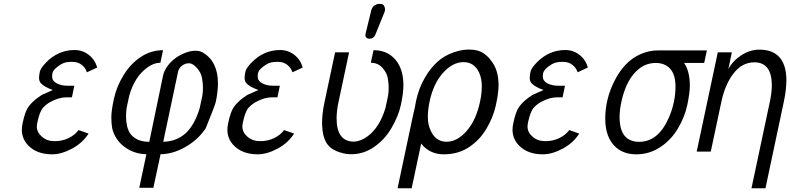

<svg xmlns="http://www.w3.org/2000/svg" viewBox="-20 -800 4169 1013"><path d="M447.3 -95.2Q415.5 -45.4 359.6 -15.6Q303.7 14.2 254.9 14.2Q174.8 14.2 129.4 -32.2Q95.2 -67.4 95.2 -115.7Q95.2 -130.9 99.1 -149.4Q112.3 -212.4 130.1 -236.6Q147.9 -260.7 175.5 -281.7Q203.1 -302.7 213.4 -304.7L258.8 -325.2Q211.4 -341.8 193.4 -363.3Q186 -375 186 -388.9Q186 -402.8 190.2 -421.9Q194.3 -440.9 224.6 -471.9Q254.9 -502.9 292.5 -519.5Q330.1 -536.1 372.8 -536.1Q415.5 -536.1 448.2 -510.7Q481 -485.4 492.7 -443.8L438.5 -418.5Q432.1 -440.9 411.9 -457.3Q391.6 -473.6 363.3 -473.6H355Q323.2 -473.6 302.2 -460.9Q261.2 -436.5 256.3 -412.1Q254.9 -404.3 254.9 -397Q254.9 -373.5 278.6 -360.6Q302.2 -347.7 336.9 -347.7H372.1L359.4 -286.6H331.5Q290.5 -286.6 246.1 -262.2Q224.1 -250.5 206.8 -231.4Q189.5 -212.4 176.8 -152.8Q174.3 -140.6 174.3 -132.3Q174.3 -102.1 201.2 -78.6Q228 -55.2 268.3 -55.2Q308.6 -55.2 341.8 -71.3Q375 -87.4 394.5 -113.8Z M767.6 -51.8 839.8 -398.9V-399.4Q845.7 -428.2 865.7 -454.1Q901.9 -501 960.9 -522.5Q987.3 -532.2 1011 -532.2Q1034.7 -532.2 1050.8 -522.5Q1129.9 -475.1 1129.9 -359.9Q1129.9 -317.9 1118.7 -263.2Q1114.3 -243.2 1065.4 -123.5Q1062 -116.2 1057.6 -112.3Q1017.6 -57.1 953.6 -22Q889.6 13.2 827.1 13.7L789.1 190.9H714.8L752.4 13.7Q688.5 12.7 637.7 -24.4Q586.9 -61.5 571.8 -123.5Q567.4 -148.4 567.4 -182.4Q567.4 -216.3 581.3 -280Q595.2 -343.8 632.1 -403.8Q668.9 -463.9 722.9 -499.5Q776.9 -535.2 840.3 -535.2L826.2 -468.8Q790 -468.8 755.4 -442.4Q689.9 -394 662.1 -295.9L647.9 -230Q645 -207.5 645 -187.5Q645 -130.9 665.5 -97.2Q697.8 -51.8 767.6 -51.8ZM841.3 -52.2Q910.2 -53.2 960 -97.2Q1007.8 -142.6 1033.7 -230L1047.9 -295.9Q1050.8 -316.9 1050.8 -337.9Q1050.8 -358.9 1045.9 -387.7Q1041 -416.5 1019.5 -440.9Q998 -465.3 978.5 -466.3H976.6Q957.5 -466.3 940.4 -453.6Q923.3 -440.9 918.9 -418.9Z M1531.7 -95.2Q1500 -45.4 1444.1 -15.6Q1388.2 14.2 1339.4 14.2Q1259.3 14.2 1213.9 -32.2Q1179.7 -67.4 1179.7 -115.7Q1179.7 -130.9 1183.6 -149.4Q1196.8 -212.4 1214.6 -236.6Q1232.4 -260.7 1260 -281.7Q1287.6 -302.7 1297.9 -304.7L1343.3 -325.2Q1295.9 -341.8 1277.8 -363.3Q1270.5 -375 1270.5 -388.9Q1270.5 -402.8 1274.7 -421.9Q1278.8 -440.9 1309.1 -471.9Q1339.4 -502.9 1377 -519.5Q1414.6 -536.1 1457.3 -536.1Q1500 -536.1 1532.7 -510.7Q1565.4 -485.4 1577.1 -443.8L1522.9 -418.5Q1516.6 -440.9 1496.3 -457.3Q1476.1 -473.6 1447.8 -473.6H1439.5Q1407.7 -473.6 1386.7 -460.9Q1345.7 -436.5 1340.8 -412.1Q1339.4 -404.3 1339.4 -397Q1339.4 -373.5 1363 -360.6Q1386.7 -347.7 1421.4 -347.7H1456.5L1443.8 -286.6H1416Q1375 -286.6 1330.6 -262.2Q1308.6 -250.5 1291.3 -231.4Q1273.9 -212.4 1261.2 -152.8Q1258.8 -140.6 1258.8 -132.3Q1258.8 -102.1 1285.6 -78.6Q1312.5 -55.2 1352.8 -55.2Q1393.1 -55.2 1426.3 -71.3Q1459.5 -87.4 1479 -113.8Z M1755.9 -174.8Q1755.9 -54.2 1846.2 -52.7Q1882.3 -53.7 1918.5 -80.1Q1982.4 -126.5 2013.7 -230L2027.8 -295.9Q2030.8 -317.4 2030.8 -338.1Q2030.8 -358.9 2026.1 -387.2Q2021.5 -415.5 1997.8 -442.1Q1974.1 -468.8 1936.5 -468.8L1950.7 -535.2Q2013.2 -535.2 2052.7 -499Q2108.4 -448.7 2108.4 -350.6Q2108.4 -307.6 2095.2 -247.1Q2082 -186.5 2045.4 -124.3Q2008.8 -62 1953.1 -24.2Q1897.5 13.7 1834 13.7L1822.3 13.2Q1793.5 12.7 1755.1 -2.9Q1716.8 -18.6 1699.2 -51.8Q1681.6 -85 1679.7 -136.7L1679.2 -150.4Q1679.2 -200.7 1691.9 -259.8L1748 -523.9H1821.8L1765.6 -259.8Q1756.8 -218.3 1755.9 -179.2ZM1926.3 -595.7Q1907.7 -598.1 1907.7 -615.2Q1907.7 -616.7 1908.7 -621.6L1939 -746.6Q1945.8 -766.6 1958.7 -773.2Q1971.7 -779.8 1978 -779.8Q1984.4 -779.8 1993.2 -778.8Q2002.4 -777.8 2007.1 -767.6Q2011.7 -757.3 2011.7 -751L2009.8 -738.8L1960 -616.2Q1951.2 -595.7 1929.2 -595.7Z M2512.7 -263.7Q2522 -305.7 2522 -345.7Q2522 -385.7 2507.8 -417Q2482.4 -472.2 2425.3 -472.2Q2368.2 -472.2 2317.1 -415.3Q2266.1 -358.4 2246.1 -262.7Q2237.3 -220.7 2237.3 -181.4Q2237.3 -142.1 2252.9 -109.4Q2279.3 -52.2 2335.9 -52.2Q2392.6 -52.2 2442.4 -109.4Q2492.2 -166.5 2512.7 -263.7ZM2202.1 -42.5 2151.9 193.4H2077.6L2157.2 -182.1L2168.5 -231.9Q2179.7 -306.2 2207.5 -363.3Q2262.7 -475.1 2348.6 -513.7Q2403.3 -538.6 2452.9 -538.6Q2502.4 -538.6 2529.8 -519.8Q2557.1 -501 2569.8 -481.4Q2610.4 -433.6 2610.4 -350.6Q2610.4 -309.6 2596.4 -245.6Q2582.5 -181.6 2546.6 -121.1Q2510.7 -60.5 2454.1 -23.4Q2397 14.2 2321.8 14.2Q2246.6 14.2 2202.1 -42.5Z M3036.1 -95.2Q3004.4 -45.4 2948.5 -15.6Q2892.6 14.2 2843.8 14.2Q2763.7 14.2 2718.3 -32.2Q2684.1 -67.4 2684.1 -115.7Q2684.1 -130.9 2688 -149.4Q2701.2 -212.4 2719 -236.6Q2736.8 -260.7 2764.4 -281.7Q2792 -302.7 2802.2 -304.7L2847.7 -325.2Q2800.3 -341.8 2782.2 -363.3Q2774.9 -375 2774.9 -388.9Q2774.9 -402.8 2779.1 -421.9Q2783.2 -440.9 2813.5 -471.9Q2843.8 -502.9 2881.3 -519.5Q2918.9 -536.1 2961.7 -536.1Q3004.4 -536.1 3037.1 -510.7Q3069.8 -485.4 3081.5 -443.8L3027.3 -418.5Q3021 -440.9 3000.7 -457.3Q2980.5 -473.6 2952.1 -473.6H2943.8Q2912.1 -473.6 2891.1 -460.9Q2850.1 -436.5 2845.2 -412.1Q2843.8 -404.3 2843.8 -397Q2843.8 -373.5 2867.4 -360.6Q2891.1 -347.7 2925.8 -347.7H2960.9L2948.2 -286.6H2920.4Q2879.4 -286.6 2835 -262.2Q2813 -250.5 2795.7 -231.4Q2778.3 -212.4 2765.6 -152.8Q2763.2 -140.6 2763.2 -132.3Q2763.2 -102.1 2790 -78.6Q2816.9 -55.2 2857.2 -55.2Q2897.5 -55.2 2930.7 -71.3Q2963.9 -87.4 2983.4 -113.8Z M3249 -182.1Q3249 -51.8 3352.5 -51.8Q3454.1 -51.8 3509.8 -181.2Q3543.9 -260.7 3543.9 -343.8Q3543.9 -405.8 3516.1 -436.8Q3488.3 -467.8 3439.9 -467.8Q3391.6 -467.8 3354 -439Q3284.7 -385.7 3258.3 -262.2Q3249 -220.2 3249 -182.1ZM3589.4 -467.8Q3619.6 -423.8 3619.6 -348.6Q3619.6 -309.6 3606.2 -246.1Q3592.8 -182.6 3556.4 -121.6Q3520 -60.5 3462.9 -23.2Q3405.8 14.2 3338.1 14.2Q3270.5 14.2 3229 -23.4Q3173.3 -73.7 3173.3 -174.3Q3173.3 -274.9 3220.2 -369.6Q3272 -475.1 3357.9 -513.7Q3403.3 -534.2 3455.1 -534.2H3709.5L3695.3 -467.8Z M4052.2 -349.1Q4052.2 -471.2 3960 -471.2Q3893.6 -471.2 3847.7 -409.2Q3805.7 -354 3786.1 -263.7L3730 0H3655.8L3767.1 -523.9H3841.3L3822.8 -435.5Q3847.2 -480.5 3892.6 -509.3Q3938 -538.1 3985.8 -538.1Q4123 -538.1 4128.9 -387.7V-375.5Q4128.9 -326.2 4115.7 -264.2L4018.6 193.4H3944.8L4042 -264.2Q4051.3 -308.1 4052.2 -344.7Z"/></svg>

Font: Tuffy
Style: Italic
Weight: 400
Italic angle: -12°
Designer: Thatcher Ulrich, Karoly Barta and Michael Everson
Version: Version 001.271